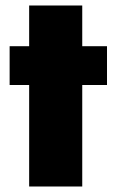

<svg xmlns="http://www.w3.org/2000/svg" viewBox="-20 -678 423 698"><path d="M86 0V-369H15V-510H86V-658H279V-510H369V-369H279V0Z"/></svg>

Font: Saira Semi Condensed Black
Style: Regular
Weight: 900
Width: 4
Designer: Hector Gatti with collaboration of the Omnibus-Type team
Foundry: Omnibus-Type
Version: Version 1.001; ttfautohint (v1.8)